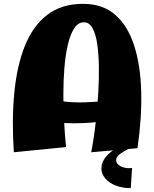

<svg xmlns="http://www.w3.org/2000/svg" viewBox="-20 -786 803 1000"><path d="M455 7Q460 -17 467.5 -65Q475 -113 481.5 -175.5Q488 -238 492 -306Q496 -374 495 -439Q494 -504 486.5 -556Q479 -608 462 -639Q445 -670 417 -670Q387 -670 366.5 -638.5Q346 -607 333.5 -554Q321 -501 315.5 -433.5Q310 -366 310 -293Q310 -220 314 -149.5Q318 -79 324 -20L52 7Q41 -161 54.5 -302.5Q68 -444 110 -548Q152 -652 226.5 -709Q301 -766 413 -766Q515 -766 580.5 -708.5Q646 -651 679 -548Q712 -445 715.5 -308.5Q719 -172 696 -14ZM129 -162 169 -293Q231 -268 295 -259.5Q359 -251 420.5 -253Q482 -255 537 -261.5Q592 -268 637 -274L647 -193Q584 -163 498.5 -152Q413 -141 318 -145Q223 -149 129 -162ZM661 194Q618 194 583 180.5Q548 167 528 143Q508 119 508 91Q508 59 532.5 29.5Q557 0 612 -30L659 -16Q622 3 603.5 17Q585 31 585 48Q585 68 609.5 80.5Q634 93 668 89Z"/></svg>

Font: Marhey Light
Style: Regular
Weight: 300
Designer: Nur Syamsi & Bustanul Arifin
Foundry: Namelatype
Version: Version 1.000